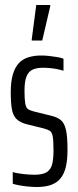

<svg xmlns="http://www.w3.org/2000/svg" viewBox="-20 -740 311 768"><path d="M128 8Q110 8 90.5 6Q71 4 55.5 1Q40 -2 31 -5V-52Q36 -50 45.5 -48Q55 -46 67.5 -44.5Q80 -43 93 -42Q106 -41 117 -41Q152 -41 168 -52Q184 -63 189 -84.5Q194 -106 194 -136Q194 -176 191 -193.5Q188 -211 179.5 -216.5Q171 -222 156 -226L87 -243Q60 -250 46 -264Q32 -278 27.5 -303.5Q23 -329 23 -371Q23 -414 31.5 -442.5Q40 -471 55.5 -487.5Q71 -504 94 -511Q117 -518 145 -518Q161 -518 178 -516Q195 -514 210 -511.5Q225 -509 234 -505V-457Q225 -460 211 -463Q197 -466 181.5 -467.5Q166 -469 151 -469Q127 -469 110.5 -461.5Q94 -454 86 -434Q78 -414 78 -377Q78 -343 81 -326Q84 -309 92 -303.5Q100 -298 116 -294L185 -277Q210 -271 224 -259Q238 -247 244 -220Q250 -193 250 -140Q250 -101 243.5 -73Q237 -45 222.5 -27Q208 -9 184.5 -0.5Q161 8 128 8ZM107 -578V-583L125 -720H181V-715L149 -578Z"/></svg>

Font: Saira UltraCondensed
Style: Regular
Weight: 400
Width: 1
Designer: Hector Gatti with collaboration of the Omnibus-Type team
Foundry: Omnibus-Type
Version: Version 1.101